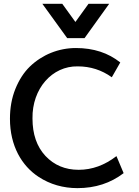

<svg xmlns="http://www.w3.org/2000/svg" viewBox="-20 -976 731 1007"><path d="M423.3 -775.9 552.7 -956.1H444.3L375.5 -860.8L306.6 -956.1H202.1L332.5 -775.9ZM386.2 10.7C479.5 10.7 560.1 -15.6 628.4 -67.9L590.8 -157.2C528.8 -109.4 462.9 -85.4 392.6 -85.4C321.8 -85.4 263.7 -109.9 218.3 -158.2C172.9 -207 150.4 -272.5 150.4 -354.5C147.9 -511.2 253.4 -630.4 387.7 -627.9C453.6 -627.9 513.2 -608.9 566.4 -570.8L610.8 -648.4C547.9 -698.7 470.2 -724.1 378.4 -724.1C286.6 -724.1 201.2 -689 136.7 -627C105 -596.2 79.6 -556.6 60.5 -509.3C41.5 -461.9 32.2 -410.2 32.2 -353C32.2 -210.9 94.2 -106 182.6 -48.3C242.7 -8.8 312 10.7 386.2 10.7Z"/></svg>

Font: Ride SemiBold
Style: Regular
Weight: 600
Version: Version 3.000